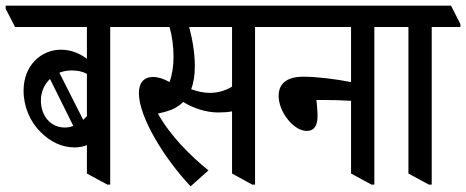

<svg xmlns="http://www.w3.org/2000/svg" viewBox="-61 -644 1641 676"><path d="M201 -125C218 -125 233 -128 245 -133V-33L317 6H327V-549H428V-559L395 -624H-41V-613L-8 -549H245V-437C222 -454 192 -469 154 -469C82 -469 22 -412 22 -325C22 -268 45 -215 83 -178C116 -145 157 -125 201 -125ZM190 -396C211 -396 228 -393 245 -384V-235C241 -231 236 -226 232 -222L148 -388C161 -393 175 -396 190 -396ZM83 -290C83 -320 95 -347 115 -366L197 -201C188 -197 178 -195 167 -195C118 -195 83 -235 83 -290Z M610 12 673 -44C611 -94 539 -165 495 -244C504 -246 515 -249 523 -251C548 -258 568 -269 584 -285C621 -262 666 -248 707 -248C725 -248 742 -249 756 -252V-33L827 6H837V-549H939V-559L906 -624H346V-612L379 -549H536C545 -517 550 -480 550 -444C550 -411 545 -380 536 -355C515 -367 495 -373 478 -373C446 -373 428 -353 428 -316C428 -233 515 -89 610 12ZM625 -412C625 -456 617 -504 605 -549H756V-339C733 -325 707 -317 678 -317C656 -317 633 -322 612 -330C621 -353 625 -380 625 -412Z M1019 -183C1046 -183 1057 -203 1057 -235C1057 -253 1055 -275 1053 -292C1060 -292 1066 -292 1073 -292C1110 -292 1147 -291 1175 -289V-33L1247 6H1257V-549H1358V-559L1325 -624H856V-613L889 -549H1175V-355C1120 -366 1051 -374 1008 -374C950 -374 920 -351 920 -306C920 -251 972 -183 1019 -183Z M1449 6H1459V-549H1560V-559L1527 -624H1276V-613L1309 -549H1377V-33Z"/></svg>

Font: Noto Serif Devanagari ExtraCondensed Medium
Style: Regular
Weight: 500
Width: 2
Designer: Universal Thirst, Indian Type Foundry and the Monotype Design Team
Foundry: Monotype Imaging Inc.
Version: Version 2.004